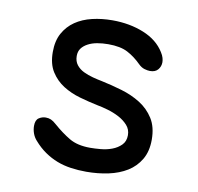

<svg xmlns="http://www.w3.org/2000/svg" viewBox="-68 -631 736 712"><g transform="rotate(10 300.0 -275.0)"><path d="M301 10Q271 10 243 6Q215 2 190.5 -7.5Q166 -17 143.5 -32.5Q121 -48 101 -71Q91 -82 86 -96Q81 -110 81 -124Q81 -146 93 -154Q105 -162 119 -162Q130 -162 139 -158Q148 -154 159 -144Q191 -116 221.5 -98Q252 -80 300 -80Q317 -80 339.5 -82Q362 -84 382 -91.5Q402 -99 416 -113Q430 -127 430 -150Q430 -172 416 -187.5Q402 -203 382 -213.5Q362 -224 339.5 -230.5Q317 -237 300 -240Q266 -247 231 -257Q196 -267 167.5 -285Q139 -303 120.5 -332Q102 -361 102 -406Q102 -448 118 -477Q134 -506 161 -524.5Q188 -543 224 -551.5Q260 -560 300 -560Q365 -560 418 -538.5Q471 -517 497 -475Q504 -464 506.5 -455Q509 -446 509 -439Q509 -423 499 -411Q489 -399 469 -399Q460 -399 448 -402.5Q436 -406 425 -417Q401 -441 373.5 -455.5Q346 -470 300 -470Q278 -470 258.5 -466.5Q239 -463 224 -455Q209 -447 200.5 -435.5Q192 -424 192 -407Q192 -387 202.5 -373.5Q213 -360 229.5 -352Q246 -344 265 -339Q284 -334 300 -331Q338 -323 377 -311.5Q416 -300 448 -280Q480 -260 500 -228.5Q520 -197 520 -149Q520 -105 502 -74.5Q484 -44 454 -25.5Q424 -7 384.5 1.5Q345 10 301 10Z"/></g></svg>

Font: Maple Mono Normal
Style: Regular
Weight: 400
Monospace: yes
Designer: subframe7536
Version: Version 7.000